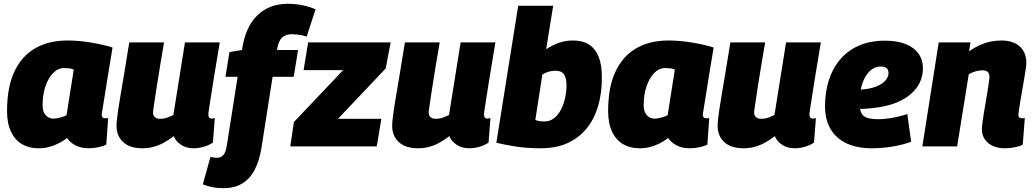

<svg xmlns="http://www.w3.org/2000/svg" viewBox="-20 -770 5439 1010"><path d="M447 10Q423 10 401.5 4Q380 -2 362 -14.5Q344 -27 333 -44Q312 -28 287.5 -15.5Q263 -3 237 3.5Q211 10 182 10Q133 10 96 -11.5Q59 -33 38 -77Q17 -121 17 -186Q17 -311 55.5 -393Q94 -475 165 -516Q236 -557 335 -557Q366 -557 398.5 -554Q431 -551 463 -545.5Q495 -540 523 -533.5Q551 -527 572 -520Q557 -430 547 -368Q537 -306 531 -268Q525 -230 521.5 -209Q518 -188 516.5 -178.5Q515 -169 515 -167Q515 -158 519 -153Q523 -148 532 -148Q536 -148 540.5 -148Q545 -148 549 -149L539 -9Q523 -1 497.5 4.5Q472 10 447 10ZM330 -164 368 -404Q357 -409 344 -410.5Q331 -412 317 -412Q285 -412 259.5 -386Q234 -360 219 -316Q204 -272 204 -216Q204 -182 220.5 -164Q237 -146 260 -146Q272 -146 284 -148.5Q296 -151 308.5 -155Q321 -159 330 -164Z M730 10Q663 10 628 -22.5Q593 -55 593 -108Q593 -121 595 -140.5Q597 -160 601.5 -191Q606 -222 614 -269Q622 -316 633.5 -384.5Q645 -453 660 -547H843Q832 -484 824 -435Q816 -386 810 -348.5Q804 -311 799.5 -281.5Q795 -252 791.5 -228Q788 -204 785 -182Q784 -164 794 -154.5Q804 -145 822 -145Q835 -145 846.5 -147.5Q858 -150 869.5 -155Q881 -160 892 -165L953 -547H1136Q1118 -439 1106.5 -369Q1095 -299 1089 -259Q1083 -219 1080 -200.5Q1077 -182 1076.5 -176Q1076 -170 1076 -169Q1076 -157 1080.5 -151.5Q1085 -146 1093 -146Q1095 -146 1099.5 -146.5Q1104 -147 1110 -149L1100 -20Q1080 -6 1052.5 2Q1025 10 998 10Q960 10 932 -8.5Q904 -27 894 -54Q867 -33 840 -18.5Q813 -4 785.5 3Q758 10 730 10Z M1156 220Q1125 220 1099 215Q1073 210 1047 200L1087 55Q1097 58 1105.5 59Q1114 60 1122 60Q1136 60 1146.5 53Q1157 46 1164 30.5Q1171 15 1174 -10L1230 -366H1166L1187 -496L1253 -507Q1270 -627 1333 -688.5Q1396 -750 1494 -750Q1536 -750 1573 -742Q1610 -734 1640 -721L1593 -577Q1583 -581 1569.5 -584Q1556 -587 1542 -588.5Q1528 -590 1515 -590Q1483 -590 1463.5 -572Q1444 -554 1437 -507H1548L1525 -366H1414L1356 4Q1345 75 1319.5 123.5Q1294 172 1253 196Q1212 220 1156 220Z M1507 0 1526 -128 1785 -401H1577L1601 -547H2035L2009 -410L1758 -145H1986L1962 0Z M2180 10Q2113 10 2078 -22.5Q2043 -55 2043 -108Q2043 -121 2045 -140.5Q2047 -160 2051.5 -191Q2056 -222 2064 -269Q2072 -316 2083.5 -384.5Q2095 -453 2110 -547H2293Q2282 -484 2274 -435Q2266 -386 2260 -348.5Q2254 -311 2249.5 -281.5Q2245 -252 2241.5 -228Q2238 -204 2235 -182Q2234 -164 2244 -154.5Q2254 -145 2272 -145Q2285 -145 2296.5 -147.5Q2308 -150 2319.5 -155Q2331 -160 2342 -165L2403 -547H2586Q2568 -439 2556.5 -369Q2545 -299 2539 -259Q2533 -219 2530 -200.5Q2527 -182 2526.5 -176Q2526 -170 2526 -169Q2526 -157 2530.5 -151.5Q2535 -146 2543 -146Q2545 -146 2549.5 -146.5Q2554 -147 2560 -149L2550 -20Q2530 -6 2502.5 2Q2475 10 2448 10Q2410 10 2382 -8.5Q2354 -27 2344 -54Q2317 -33 2290 -18.5Q2263 -4 2235.5 3Q2208 10 2180 10Z M2890 -740 2853 -511Q2890 -535 2924 -546Q2958 -557 2994 -557Q3045 -557 3078.5 -535.5Q3112 -514 3129 -471.5Q3146 -429 3146 -367Q3147 -284 3127 -214.5Q3107 -145 3066.5 -95Q3026 -45 2966 -17.5Q2906 10 2824 10Q2751 10 2691.5 0.5Q2632 -9 2591 -19L2706 -740ZM2902 -398Q2884 -398 2866.5 -393Q2849 -388 2833 -378L2796 -139Q2806 -135 2818 -133Q2830 -131 2843 -131Q2873 -131 2895 -148.5Q2917 -166 2931.5 -194.5Q2946 -223 2953 -256.5Q2960 -290 2960 -321Q2960 -361 2946.5 -379.5Q2933 -398 2902 -398Z M3609 10Q3585 10 3563.5 4Q3542 -2 3524 -14.5Q3506 -27 3495 -44Q3474 -28 3449.5 -15.5Q3425 -3 3399 3.5Q3373 10 3344 10Q3295 10 3258 -11.5Q3221 -33 3200 -77Q3179 -121 3179 -186Q3179 -311 3217.5 -393Q3256 -475 3327 -516Q3398 -557 3497 -557Q3528 -557 3560.5 -554Q3593 -551 3625 -545.5Q3657 -540 3685 -533.5Q3713 -527 3734 -520Q3719 -430 3709 -368Q3699 -306 3693 -268Q3687 -230 3683.5 -209Q3680 -188 3678.5 -178.5Q3677 -169 3677 -167Q3677 -158 3681 -153Q3685 -148 3694 -148Q3698 -148 3702.5 -148Q3707 -148 3711 -149L3701 -9Q3685 -1 3659.5 4.5Q3634 10 3609 10ZM3492 -164 3530 -404Q3519 -409 3506 -410.5Q3493 -412 3479 -412Q3447 -412 3421.5 -386Q3396 -360 3381 -316Q3366 -272 3366 -216Q3366 -182 3382.5 -164Q3399 -146 3422 -146Q3434 -146 3446 -148.5Q3458 -151 3470.5 -155Q3483 -159 3492 -164Z M3892 10Q3825 10 3790 -22.5Q3755 -55 3755 -108Q3755 -121 3757 -140.5Q3759 -160 3763.5 -191Q3768 -222 3776 -269Q3784 -316 3795.5 -384.5Q3807 -453 3822 -547H4005Q3994 -484 3986 -435Q3978 -386 3972 -348.5Q3966 -311 3961.5 -281.5Q3957 -252 3953.5 -228Q3950 -204 3947 -182Q3946 -164 3956 -154.5Q3966 -145 3984 -145Q3997 -145 4008.5 -147.5Q4020 -150 4031.5 -155Q4043 -160 4054 -165L4115 -547H4298Q4280 -439 4268.5 -369Q4257 -299 4251 -259Q4245 -219 4242 -200.5Q4239 -182 4238.5 -176Q4238 -170 4238 -169Q4238 -157 4242.5 -151.5Q4247 -146 4255 -146Q4257 -146 4261.5 -146.5Q4266 -147 4272 -149L4262 -20Q4242 -6 4214.5 2Q4187 10 4160 10Q4122 10 4094 -8.5Q4066 -27 4056 -54Q4029 -33 4002 -18.5Q3975 -4 3947.5 3Q3920 10 3892 10Z M4469 -299Q4485 -297 4506.5 -298.5Q4528 -300 4547 -303Q4598 -313 4625.5 -335Q4653 -357 4654 -385Q4654 -403 4644 -411.5Q4634 -420 4614 -420Q4583 -421 4557.5 -398Q4532 -375 4517 -333.5Q4502 -292 4502 -234Q4501 -197 4510.5 -177Q4520 -157 4542 -150Q4564 -143 4601 -143Q4618 -143 4642 -145.5Q4666 -148 4694 -154Q4722 -160 4753 -170L4773 -24Q4725 -7 4671.5 1.5Q4618 10 4566 10Q4488 10 4433 -16Q4378 -42 4349 -91.5Q4320 -141 4320 -211Q4320 -284 4339.5 -346.5Q4359 -409 4399 -456.5Q4439 -504 4498 -530Q4557 -556 4636 -556Q4699 -556 4743.5 -538.5Q4788 -521 4811.5 -488Q4835 -455 4835 -412Q4835 -331 4772 -276Q4709 -221 4598 -205Q4558 -199 4524 -197.5Q4490 -196 4458 -200Z M4918 -547H5085L5078 -500Q5106 -520 5134 -532.5Q5162 -545 5190.5 -551Q5219 -557 5247 -557Q5310 -557 5344.5 -525.5Q5379 -494 5379 -439Q5379 -431 5376 -409Q5373 -387 5368 -357.5Q5363 -328 5357.5 -297Q5352 -266 5347.5 -238Q5343 -210 5340 -190.5Q5337 -171 5337 -165Q5337 -157 5341.5 -152.5Q5346 -148 5354 -148Q5358 -148 5363 -148Q5368 -148 5371 -150L5360 -8Q5343 0 5316.5 5Q5290 10 5266 10Q5230 10 5202.5 -2.5Q5175 -15 5160 -38Q5145 -61 5145 -90Q5145 -102 5148 -124.5Q5151 -147 5155.5 -175.5Q5160 -204 5165.5 -234Q5171 -264 5175 -291Q5179 -318 5182 -338Q5185 -358 5185 -366Q5185 -383 5176 -391.5Q5167 -400 5147 -400Q5136 -400 5124 -397.5Q5112 -395 5099.5 -390.5Q5087 -386 5076 -379L5015 0H4832Z"/></svg>

Font: Georama ExtraBold
Style: Italic
Weight: 800
Italic angle: -9°
Version: Version 1.001